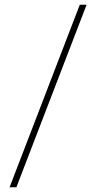

<svg xmlns="http://www.w3.org/2000/svg" viewBox="-20 -731 422 812"><path d="M49.3 61H20.5L317.4 -710.9H346.2Z"/></svg>

Font: Roboto Thin
Style: Regular
Weight: 250
Designer: Google
Version: Version 2.134; 2016